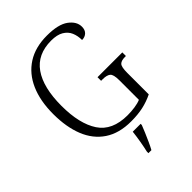

<svg xmlns="http://www.w3.org/2000/svg" viewBox="-270 -837 1171 1171"><g transform="rotate(-45 315.5 -251.5)"><path d="M358 10Q255 10 187 -35.5Q119 -81 86 -163.5Q53 -246 53 -358Q53 -471 89 -553Q125 -635 194.5 -679.5Q264 -724 364 -724Q462 -724 508 -690Q554 -656 554 -611Q554 -583 538 -568Q522 -553 497 -553Q497 -589 484.5 -618.5Q472 -648 442 -666Q412 -684 361 -684Q242 -684 183 -600Q124 -516 124 -358Q124 -203 180.5 -117.5Q237 -32 369 -32Q401 -32 432 -36.5Q463 -41 484 -50V-219Q484 -269 468 -282Q452 -295 417 -295H403V-326H617V-295H608Q577 -295 563.5 -281.5Q550 -268 550 -217V-31Q507 -10 461.5 0Q416 10 358 10ZM295 208Q303 173 309.5 135Q316 97 320 61H388V71Q380 92 368.5 119Q357 146 344.5 173.5Q332 201 321 221H295Z"/></g></svg>

Font: Noto Serif Ethiopic SemiCondensed Light
Style: Regular
Weight: 300
Width: 4
Designer: Monotype Design Team
Foundry: Monotype Imaging Inc.
Version: Version 2.102; ttfautohint (v1.8.4.7-5d5b)